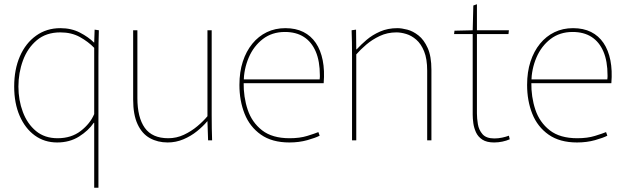

<svg xmlns="http://www.w3.org/2000/svg" viewBox="-20 -663 2959 907"><path d="M425 -83H423Q398 -46 353.5 -18Q309 10 250 10Q190 10 144.5 -23Q99 -56 73 -115.5Q47 -175 47 -254Q47 -335 74 -397Q101 -459 150.5 -494.5Q200 -530 265 -530Q317 -530 357.5 -509Q398 -488 424 -462H425L427 -523L447 -520Q446 -491 445.5 -460Q445 -429 445 -392V224H425ZM252 -10Q317 -10 361.5 -44.5Q406 -79 425 -124V-437Q397 -466 357.5 -488Q318 -510 265 -510Q198 -510 154 -473Q110 -436 88.5 -377.5Q67 -319 67 -254Q67 -190 88 -134Q109 -78 150 -44Q191 -10 252 -10Z M772 10Q725 10 688 -10.5Q651 -31 630 -76Q609 -121 609 -193V-520H629V-200Q629 -108 664 -59Q699 -10 775 -10Q814 -10 849 -26.5Q884 -43 912.5 -67Q941 -91 960 -114V-520H980V-120Q980 -84 980.5 -56Q981 -28 982 0H963L960 -90H959Q940 -67 911 -43.5Q882 -20 846.5 -5Q811 10 772 10Z M1347 10Q1265 10 1212.5 -27Q1160 -64 1135.5 -125.5Q1111 -187 1111 -262Q1111 -323 1127 -372Q1143 -421 1172 -456.5Q1201 -492 1240.5 -511Q1280 -530 1328 -530Q1377 -530 1413 -512Q1449 -494 1472 -460Q1495 -426 1504.5 -378Q1514 -330 1509 -270H1126L1131 -274Q1130 -205 1150 -145Q1170 -85 1218 -47.5Q1266 -10 1348 -10Q1396 -10 1431.5 -21Q1467 -32 1484 -39L1490 -22Q1471 -12 1432 -1Q1393 10 1347 10ZM1127 -288H1490Q1491 -294 1491 -299.5Q1491 -305 1491 -307Q1491 -374 1471.5 -419.5Q1452 -465 1415.5 -488.5Q1379 -512 1326 -512Q1265 -512 1221.5 -478.5Q1178 -445 1155 -391Q1132 -337 1131 -275Z M1643 -400Q1643 -436 1642.5 -464Q1642 -492 1641 -520L1662 -523L1663 -430H1665Q1684 -451 1711.5 -474.5Q1739 -498 1775.5 -514Q1812 -530 1857 -530Q1877 -530 1904 -523Q1931 -516 1957 -495.5Q1983 -475 2000.5 -436Q2018 -397 2018 -333V0H1998V-329Q1998 -385 1983.5 -420.5Q1969 -456 1946.5 -475.5Q1924 -495 1899 -502.5Q1874 -510 1853 -510Q1810 -510 1774 -493Q1738 -476 1710 -452Q1682 -428 1663 -406V0H1643Z M2314 10Q2279 10 2258.5 -3.5Q2238 -17 2228.5 -38Q2219 -59 2216 -81Q2213 -103 2213 -121V-502H2125L2127 -518L2213 -520L2216 -637L2233 -643V-520H2384L2382 -502H2233V-127Q2233 -104 2237.5 -76.5Q2242 -49 2259.5 -29Q2277 -9 2315 -9Q2334 -9 2352.5 -13Q2371 -17 2384 -22L2388 -5Q2372 2 2353 6Q2334 10 2314 10Z M2706 10Q2624 10 2571.5 -27Q2519 -64 2494.5 -125.5Q2470 -187 2470 -262Q2470 -323 2486 -372Q2502 -421 2531 -456.5Q2560 -492 2599.5 -511Q2639 -530 2687 -530Q2736 -530 2772 -512Q2808 -494 2831 -460Q2854 -426 2863.5 -378Q2873 -330 2868 -270H2485L2490 -274Q2489 -205 2509 -145Q2529 -85 2577 -47.5Q2625 -10 2707 -10Q2755 -10 2790.5 -21Q2826 -32 2843 -39L2849 -22Q2830 -12 2791 -1Q2752 10 2706 10ZM2486 -288H2849Q2850 -294 2850 -299.5Q2850 -305 2850 -307Q2850 -374 2830.5 -419.5Q2811 -465 2774.5 -488.5Q2738 -512 2685 -512Q2624 -512 2580.5 -478.5Q2537 -445 2514 -391Q2491 -337 2490 -275Z"/></svg>

Font: Murecho Thin
Style: Regular
Weight: 100
Designer: Neil Summerour
Foundry: Positype
Version: Version 1.010